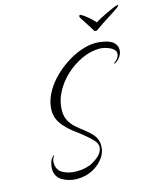

<svg xmlns="http://www.w3.org/2000/svg" viewBox="-121 -898 853 1002"><g transform="rotate(-15 306.0 -396.5)"><path d="M406 -808Q412 -808 426.5 -797.5Q441 -787 456.5 -773Q472 -759 481 -748Q490 -754 509 -764Q528 -774 549 -784Q570 -794 586.5 -800.5Q603 -807 607 -807H609Q612 -807 612 -805Q612 -804 608.5 -800Q605 -796 602 -794Q581 -779 548 -758.5Q515 -738 474 -709Q471 -706 465 -706Q458 -706 455 -712Q455 -713 446.5 -726Q438 -739 427.5 -755.5Q417 -772 409.5 -784Q402 -796 403 -794Q401 -796 401 -800Q401 -808 406 -808ZM172 15Q128 15 92.5 -6Q57 -27 57 -70Q57 -84 62 -102Q68 -123 80 -132Q87 -139 86.5 -135.5Q86 -132 84 -130Q74 -119 74 -99Q74 -58 106 -41Q138 -24 178 -24Q232 -24 267 -44Q327 -78 327 -118Q327 -127 322 -137Q317 -147 308 -156.5Q299 -166 288 -176Q259 -202 227 -225Q195 -248 169 -277Q153 -295 143.5 -316.5Q134 -338 134 -364Q134 -406 153.5 -447Q173 -488 206.5 -524Q240 -560 281 -587.5Q322 -615 365 -630.5Q408 -646 447 -646Q468 -646 494 -640.5Q520 -635 536 -624Q559 -607 559 -580Q559 -561 547 -543Q535 -525 516 -516Q516 -516 513.5 -517.5Q511 -519 515 -521Q526 -527 534.5 -539Q543 -551 543 -564Q543 -574 538 -580Q528 -594 503.5 -603Q479 -612 459 -612Q411 -612 363 -590Q315 -568 275 -531Q235 -494 210.5 -447Q186 -400 186 -350Q186 -318 198 -295.5Q210 -273 229 -256Q248 -239 269.5 -223Q291 -207 309 -188Q322 -175 329.5 -158.5Q337 -142 337 -120Q337 -84 314.5 -54.5Q292 -25 260 -7Q219 15 172 15Z"/></g></svg>

Font: The Nautigal
Style: Regular
Weight: 400
Designer: Robert E. Leuschke
Foundry: Robert E. Leuschke
Version: Version 1.100; ttfautohint (v1.8.3)